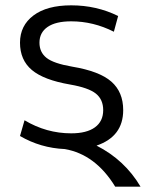

<svg xmlns="http://www.w3.org/2000/svg" viewBox="-20 -550 547 720"><path d="M423 -490 407 -431Q330 -470 247 -470Q189 -470 158.5 -449Q128 -428 128 -390Q128 -354 154.5 -333Q181 -312 251 -300Q353 -283 397.5 -244Q442 -205 442 -137Q442 -38 342 -4Q448 50 507 150H412Q338 29 223 9Q132 5 55 -40L72 -99Q154 -50 247 -50Q305 -50 336 -72.5Q367 -95 367 -137Q367 -177 339.5 -199Q312 -221 243 -233Q144 -250 99.5 -287.5Q55 -325 55 -390Q55 -454 105.5 -492Q156 -530 247 -530Q342 -530 423 -490Z"/></svg>

Font: M PLUS 1p
Style: Regular
Weight: 400
Version: Version 1.062